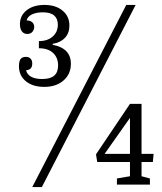

<svg xmlns="http://www.w3.org/2000/svg" viewBox="-20 -750 657 780"><path d="M493 -730 111 10H150L531 -730ZM508 -92V-34L455 -25V0H589V-25L555 -34V-92H601L604 -125H555V-328H508L370 -123L375 -92ZM405 -125 508 -271V-125ZM262 -646Q262 -684 234 -707Q206 -730 161 -730Q116 -730 88.5 -708.5Q61 -687 61 -652Q61 -633 69 -622.5Q77 -612 91 -612Q97 -612 102 -614Q107 -616 110.5 -619.5Q114 -623 116.5 -628.5Q119 -634 119 -640Q119 -653 110.5 -660Q102 -667 88 -667Q92 -683 110 -691.5Q128 -700 154 -700Q185 -700 200 -687Q215 -674 215 -650Q215 -620 194 -601.5Q173 -583 138 -583V-554Q175 -554 195.5 -535Q216 -516 216 -484Q216 -456 200 -442.5Q184 -429 151 -429Q136 -429 125 -431.5Q114 -434 106 -438.5Q98 -443 93 -449.5Q88 -456 86 -465Q97 -465 104 -471.5Q111 -478 111 -492Q111 -505 104 -512Q97 -519 86 -519Q70 -519 63.5 -510Q57 -501 57 -481Q57 -443 85 -420Q113 -397 160 -397Q208 -397 238 -423Q268 -449 268 -491Q268 -554 194 -568V-572Q226 -577 244 -596.5Q262 -616 262 -646Z"/></svg>

Font: GradeGX
Style: Regular
Weight: 100
Width: 1
Designer: Adam Twardoch
Foundry: Adam Twardoch
Version: Version 2.002; DEVELOPMENT